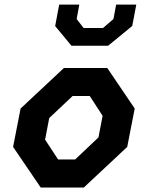

<svg xmlns="http://www.w3.org/2000/svg" viewBox="-20 -838 660 858"><path d="M162 0H354.5L548.5 -181.5L582 -353L459.5 -534H265.5L72 -353L38.5 -181.5ZM181.5 -214 200 -310.5 304.5 -409H381L438.5 -320.5L420 -224L316 -125.5H239.5ZM226.5 -721.5 299.5 -633.5H463L571 -722L589 -817.5H499L487 -753L440.5 -713H353.5L322.5 -753L334.5 -817.5H244.5Z"/></svg>

Font: Monaspace Krypton
Style: Bold Italic
Weight: 700
Italic angle: -11°
Designer: Riley Cran & the Lettermatic Team
Foundry: Lettermatic
Version: Version 1.101 (Monaspace Krypton)